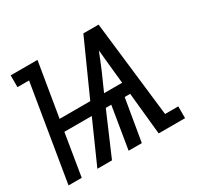

<svg xmlns="http://www.w3.org/2000/svg" viewBox="-129 -674 848 819"><g transform="rotate(-30 295.0 -265.0)"><path d="M-10 0 68 -472H11V-530H143L99 -265H250L369 -530H444L499 -58H564V0H434L413 -207H386L351 0H286L320 -207H293L204 0H132L224 -207H89L55 0ZM318 -265H407L398 -353Q396 -373 394 -393.5Q392 -414 390 -434Q382 -413 373.5 -393Q365 -373 357 -353Z"/></g></svg>

Font: Iosevka Slab Light Extended
Style: Italic
Weight: 300
Width: 7
Italic angle: -9°
Monospace: yes
Designer: Belleve Invis
Foundry: Belleve Invis
Version: Version 11.1.0; ttfautohint (v1.8.3)